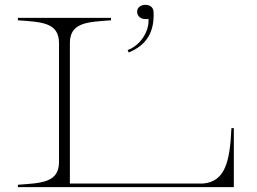

<svg xmlns="http://www.w3.org/2000/svg" viewBox="-20 -774 1062 794"><path d="M937 -244C931 -106 911 -23 820 -15H269V-596C269 -682 343 -683 439 -690V-700H54V-690C150 -683 224 -682 224 -596V-104C224 -18 150 -17 54 -10V0H947V-244ZM508 -567 512 -557C589 -588 619 -645 615 -725C614 -745 599 -754 581 -754C565 -754 547 -745 547 -726C547 -705 565 -695 581 -695C585 -695 589 -695 594 -696C598 -646 562 -587 508 -567Z"/></svg>

Font: Sprat Extended Thin
Style: Regular
Weight: 100
Width: 9
Designer: Ethan Nakache
Foundry: Collletttivo
Version: Version 2.000;Glyphs 3.2 (3217)